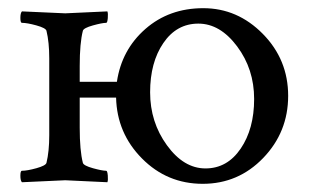

<svg xmlns="http://www.w3.org/2000/svg" viewBox="-20 -447 768 474"><path d="M565.4 -332.5Q523.4 -388.7 469.7 -388.7Q416 -388.7 383.3 -340.8Q350.6 -293 350.6 -219.2Q350.6 -145.5 392.1 -88.4Q433.6 -31.2 487.3 -31.2Q541 -31.2 574.2 -80.1Q607.4 -128.9 607.4 -202.6Q607.4 -276.4 565.4 -332.5ZM266.6 -206.1H176.8V-131.8Q176.8 -75.2 184.6 -44.9Q186.5 -38.1 209.5 -31.7Q232.4 -25.4 242.2 -25.4Q245.1 -25.4 246.1 -13.7Q247.1 -2 245.1 2.9Q147.5 -2 141.1 -2Q134.8 -2 34.2 2.9Q30.3 -1 30.3 -13.2Q30.3 -25.4 34.2 -25.4Q46.9 -25.4 69.8 -31.7Q92.8 -38.1 94.7 -44.9Q101.6 -73.2 101.6 -113.3V-302.7Q101.6 -342.8 94.7 -371.1Q92.8 -377.9 69.8 -384.3Q46.9 -390.6 34.2 -390.6Q30.3 -390.6 30.3 -402.8Q30.3 -415 34.2 -418.9Q134.8 -414.1 141.1 -414.1Q147.5 -414.1 245.1 -418.9Q247.1 -414.1 246.1 -402.3Q245.1 -390.6 242.2 -390.6Q232.4 -390.6 209.5 -384.3Q186.5 -377.9 184.6 -371.1Q176.8 -340.8 176.8 -284.2V-245.1H268.6Q280.3 -324.2 338.9 -375.5Q397.5 -426.8 481.9 -426.8Q566.4 -426.8 628.9 -363.3Q691.4 -299.8 691.4 -210.4Q691.4 -121.1 629.9 -57.1Q568.4 6.8 480.5 6.8Q392.6 6.8 330.6 -55.7Q268.6 -118.2 266.6 -206.1Z"/></svg>

Font: CrimsonText-Roman
Style: Roman
Weight: 400
Version: Version 0.13